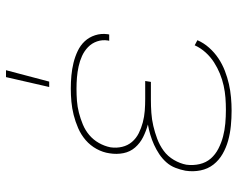

<svg xmlns="http://www.w3.org/2000/svg" viewBox="-96 -688 792 640"><g transform="rotate(-90 300.0 -368.0)"><path d="M251 8Q226 8 200.5 5.5Q175 3 151.5 -3.5Q128 -10 107 -22Q86 -34 71.5 -52.5Q57 -71 52 -95.5Q47 -120 51 -146Q54 -162 60.5 -179Q67 -196 79 -209.5Q91 -223 106 -233Q121 -243 137.5 -250.5Q154 -258 171 -263Q188 -268 205 -271Q183 -277 163 -287Q143 -297 128.5 -313.5Q114 -330 109.5 -352.5Q105 -375 109 -399Q112 -421 123.5 -442Q135 -463 153 -478.5Q171 -494 193 -503.5Q215 -513 237 -518.5Q259 -524 281 -526Q303 -528 325 -528Q347 -528 368.5 -526Q390 -524 410.5 -519Q431 -514 450 -505Q469 -496 482.5 -481.5Q496 -467 502.5 -447Q509 -427 506 -405L505 -400H484L485 -404Q488 -423 482 -440.5Q476 -458 463 -470.5Q450 -483 433.5 -490.5Q417 -498 398.5 -502Q380 -506 361.5 -507.5Q343 -509 324 -509Q304 -509 284 -507.5Q264 -506 244.5 -501Q225 -496 205.5 -488Q186 -480 170 -466.5Q154 -453 143.5 -434.5Q133 -416 129 -396Q126 -376 130.5 -357Q135 -338 147 -324Q159 -310 176 -301.5Q193 -293 212 -288Q231 -283 250.5 -281.5Q270 -280 290 -280H350L347 -261H287Q266 -261 244 -259.5Q222 -258 200.5 -253Q179 -248 157.5 -240Q136 -232 117.5 -218.5Q99 -205 87 -184.5Q75 -164 71 -143Q68 -120 73 -98.5Q78 -77 91.5 -61.5Q105 -46 124.5 -36Q144 -26 165 -20.5Q186 -15 208.5 -13Q231 -11 254 -11Q274 -11 294 -12.5Q314 -14 334.5 -18.5Q355 -23 374.5 -31Q394 -39 412 -50.5Q430 -62 445 -78.5Q460 -95 469 -115L486 -106Q477 -85 461 -67Q445 -49 425.5 -36Q406 -23 384 -14.5Q362 -6 340 -1Q318 4 295.5 6Q273 8 251 8ZM330 -600 363 -744H386L348 -600Z"/></g></svg>

Font: Iosevka Aile Thin
Style: Italic
Weight: 100
Italic angle: -9°
Designer: Belleve Invis
Foundry: Belleve Invis
Version: Version 31.1.0; ttfautohint (v1.8.4)